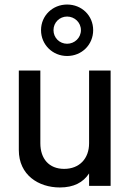

<svg xmlns="http://www.w3.org/2000/svg" viewBox="-20 -820 588 847"><path d="M276 -573C341 -573 391 -623 391 -687C391 -751 341 -800 276 -800C212 -800 161 -751 161 -687C161 -623 212 -573 276 -573ZM276 -747C309 -747 337 -721 337 -687C337 -653 309 -627 276 -627C243 -627 216 -653 216 -687C216 -721 243 -747 276 -747ZM373 -509V-188C373 -120 330 -75 263 -75C196 -75 158 -120 158 -188V-509H63V-158C63 -48 150 7 244 7C305 7 347 -15 373 -55V0H468V-509Z"/></svg>

Font: Arthouse Owned Medium
Style: Regular
Weight: 500
Designer: Jeremy Tribby
Foundry: Tribby Type
Version: Version 1.000;PS 001.000;hotconv 1.0.88;makeotf.lib2.5.64775